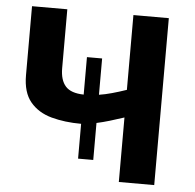

<svg xmlns="http://www.w3.org/2000/svg" viewBox="-51 -766 831 818"><g transform="rotate(5 364.0 -357.0)"><path d="M638.2 -713.9V0H486.8V-275.9Q454.6 -265.1 425.8 -256.6Q397 -248 370.1 -242.2V-84H305.2V-232.9Q235.4 -232.9 178 -248.5Q120.6 -264.2 86.9 -304.7Q53.2 -345.2 53.2 -418.9V-713.9H204.1V-461.9Q204.1 -411.1 227.3 -385Q250.5 -358.9 305.2 -357.9V-518.1H370.1V-362.8Q396 -366.7 425 -374.8Q454.1 -382.8 486.8 -394V-713.9Z"/></g></svg>

Font: Open Sans
Style: Bold
Weight: 700
Designer: Monotype Design Team
Foundry: Monotype Imaging Inc.
Version: Version 3.000; ttfautohint (v1.8.4)